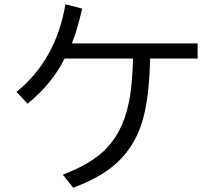

<svg xmlns="http://www.w3.org/2000/svg" viewBox="-20 -834 980 898"><path d="M904.3 -560.1H682.1Q677.7 -365.7 643.1 -257.8Q603.5 -134.3 508.3 -56.6Q437.5 1.5 322.3 43.9L273.9 -17.1Q394 -63 460.4 -123Q551.8 -205.6 582 -352.1Q599.1 -432.1 602.1 -560.1H282.2Q222.7 -441.4 108.9 -349.1L57.1 -404.3Q241.7 -553.2 286.1 -814L364.3 -793.9Q341.3 -691.9 315.9 -630.9H904.3Z"/></svg>

Font: FORM UDPGothic
Style: Regular
Weight: 400
Foundry: Pronama LLC
Version: Version 1.05101